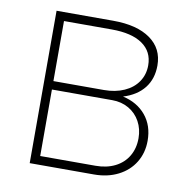

<svg xmlns="http://www.w3.org/2000/svg" viewBox="-65 -594 647 658"><g transform="rotate(10 258.0 -265.0)"><path d="M80.1 -530.3H277.3Q360.4 -530.3 406.7 -497.3Q453.1 -464.4 453.1 -405.3Q453.1 -358.9 428 -326.9Q402.8 -294.9 355.5 -280.3Q406.2 -269 435.5 -233.6Q464.8 -198.2 464.8 -145.5Q464.8 -103.5 444.6 -70.3Q424.3 -37.1 387.7 -18.6Q351.1 0 303.7 0H80.1ZM432.6 -148.4Q432.6 -180.7 418.5 -206.5Q404.3 -232.4 378.9 -247.1Q353.5 -261.7 321.3 -261.7H111.3V-30.3H303.7Q342.3 -30.3 371.6 -44.9Q400.9 -59.6 416.7 -86.4Q432.6 -113.3 432.6 -148.4ZM421.9 -400.4Q421.9 -448.2 384.5 -474.1Q347.2 -500 277.3 -500H111.3V-291H287.1Q326.7 -291 357.4 -304.7Q388.2 -318.4 405 -343.3Q421.9 -368.2 421.9 -400.4Z"/></g></svg>

Font: Pretendard Std Thin
Style: Regular
Weight: 100
Designer: Base glyphs from Inter by Rasmus Andersson; Hangeul glyphs from Noto Sans CJK(Source Han Sans) by Jang Soo-young and Kan
Foundry: Kil Hyung-jin
Version: Version 1.309